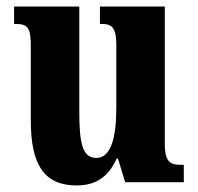

<svg xmlns="http://www.w3.org/2000/svg" viewBox="-20 -556 604 586"><path d="M214 10C272 10 311 -16 336 -72H340L362 0H541V-53H533C503 -53 483 -58 483 -116V-536H285V-483H288C318 -483 335 -477 335 -419V-227C335 -134 318 -74 274 -74C232 -74 222 -118 222 -215V-536H23V-483H26C67 -483 74 -470 74 -413V-188C74 -53 115 10 214 10Z"/></svg>

Font: Noto Serif Bengali ExtraCondensed ExtraBold
Style: Regular
Weight: 800
Width: 2
Designer: Juan Bruce, Universal Thirst, Indian Type Foundry and the Monotype Design Team.
Foundry: Monotype Imaging Inc.
Version: Version 2.003